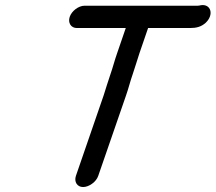

<svg xmlns="http://www.w3.org/2000/svg" viewBox="-20 -680 869 774"><path d="M425 -380C416 -355 406 -320 398 -296L286 29C278 53 291 74 315 74C339 74 368 53 376 29L488 -295C497 -320 506 -356 515 -381C524 -407 533 -438 542 -465L577 -567H746C772 -567 791 -572 809 -588C844 -621 830 -665 790 -659C786 -658 781 -657 777 -657H321C297 -657 269 -636 261 -612C253 -588 266 -567 290 -567H487L452 -465C442 -437 434 -405 425 -380Z"/></svg>

Font: Electronic
Style: BlkSuIt
Weight: 900
Version: Version 1.011